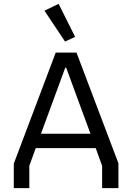

<svg xmlns="http://www.w3.org/2000/svg" viewBox="-20 -969 681 989"><path d="M209 -914 315 -755 367 -779 282 -949ZM51 0H131V-115L164 -206H473L506 -115V0H590V-128L374 -698H267L51 -126ZM191 -280 316 -620H321L446 -280Z"/></svg>

Font: Braiins Sans
Style: Regular
Weight: 400
Designer: Mike Abbink, Paul van der Laan, Pieter van Rosmalen, Jiri Chlebus, Lubos Buracinsky
Foundry: Bold Monday, Sudetype
Version: Version 1.000;hotconv 1.0.109;makeotfexe 2.5.65596